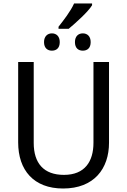

<svg xmlns="http://www.w3.org/2000/svg" viewBox="-20 -1069 729 1099"><path d="M315 -904H373C416 -940 485 -1002 507 -1039V-1049H404C384 -1004 344 -953 315 -916ZM277 -779C302 -779 322 -793 322 -828C322 -862 302 -878 277 -878C253 -878 232 -862 232 -828C232 -793 253 -779 277 -779ZM454 -779C479 -779 499 -793 499 -828C499 -862 479 -878 454 -878C429 -878 409 -862 409 -828C409 -793 429 -779 454 -779ZM604 -714H515V-252C515 -144 465 -68 346 -68C230 -68 173 -135 173 -251V-714H84V-254C84 -95 173 10 341 10C519 10 604 -104 604 -252Z"/></svg>

Font: Noto Sans Thai
Style: Regular
Weight: 400
Designer: Monotype Design Team
Foundry: Monotype Imaging Inc.
Version: Version 1.901